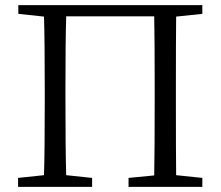

<svg xmlns="http://www.w3.org/2000/svg" viewBox="-20 -732 864 752"><path d="M50.8 0V-35.2L152.3 -45.9Q155.3 -138.7 155.3 -329.1V-382.8Q155.3 -573.2 152.3 -667L51.8 -677.7V-711.9H772.5V-677.7L669.9 -667Q668.9 -574.2 668.9 -382.8V-329.1Q668.9 -139.6 669.9 -45.9L772.5 -35.2V0H483.4V-35.2L584 -44.9Q585.9 -138.7 585.9 -355.5V-382.8Q585.9 -574.2 584 -668H239.3Q236.3 -575.2 236.3 -382.8V-355.5Q236.3 -140.6 239.3 -45.9L340.8 -35.2V0Z"/></svg>

Font: Bpmf Zihi Only R
Style: R
Weight: 400
Foundry: But Ko
Version: Version 1.320